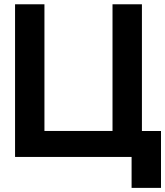

<svg xmlns="http://www.w3.org/2000/svg" viewBox="-20 -743 783 909"><path d="M559.1 -122.8V0H603V146.5H742.2V-122.8ZM51.3 0H651.9V-722.7H512.7V-123H190.4V-722.7H51.3Z"/></svg>

Font: Giphurs
Style: Regular
Weight: 400
Version: Version 2.010